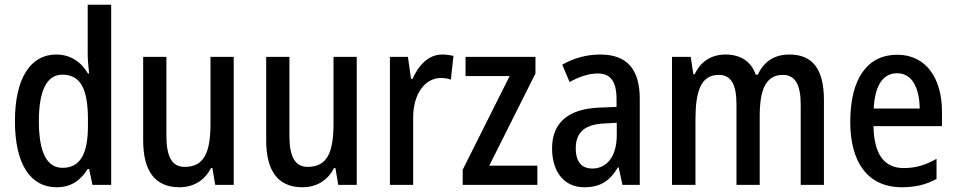

<svg xmlns="http://www.w3.org/2000/svg" viewBox="-20 -780 4034 810"><path d="M219 10C280 10 320 -19 350 -67H356L370 0H449V-760H350V-552C350 -528 353 -499 356 -470H351C322 -520 276 -550 217 -550C109 -550 43 -450 43 -269C43 -88 108 10 219 10ZM244 -72C176 -72 144 -140 144 -269C144 -395 176 -465 243 -465C321 -465 351 -403 351 -275V-249C351 -130 318 -72 244 -72Z M966 -540H868V-259C868 -138 842 -76 759 -76C706 -76 682 -118 682 -207V-540H584V-188C584 -61 632 10 737 10C794 10 843 -17 870 -71H876L888 0H966Z M1485 -540H1387V-259C1387 -138 1361 -76 1278 -76C1225 -76 1201 -118 1201 -207V-540H1103V-188C1103 -61 1151 10 1256 10C1313 10 1362 -17 1389 -71H1395L1407 0H1485Z M1845 -550C1788 -550 1746 -505 1720 -447H1714L1701 -540H1625V0H1723V-281C1722 -382 1772 -451 1840 -451C1853 -451 1870 -449 1882 -444L1893 -544C1877 -548 1860 -550 1845 -550Z M2247 0V-81H2044L2239 -470V-540H1944V-459H2130L1932 -64V0Z M2512 -550C2454 -550 2398 -534 2352 -507L2383 -434C2425 -457 2464 -470 2502 -470C2556 -470 2581 -436 2581 -361V-329L2509 -326C2378 -321 2309 -263 2309 -154C2309 -60 2356 10 2445 10C2513 10 2553 -17 2587 -74H2590L2606 0H2679V-363C2679 -486 2627 -550 2512 -550ZM2528 -259 2582 -262V-210C2582 -120 2540 -69 2479 -69C2436 -69 2409 -95 2409 -154C2409 -219 2444 -255 2528 -259Z M3310 -550C3250 -550 3204 -523 3177 -465H3168C3151 -517 3108 -550 3041 -550C2985 -550 2937 -524 2911 -467H2905L2894 -540H2815V0H2914V-274C2914 -392 2935 -464 3012 -464C3063 -464 3087 -426 3087 -340V0H3185V-290C3185 -404 3212 -464 3283 -464C3334 -464 3358 -424 3358 -338V0H3456V-357C3456 -488 3409 -550 3310 -550Z M3765 -549C3639 -549 3567 -448 3567 -266C3567 -99 3638 10 3785 10C3841 10 3887 -1 3931 -25V-110C3884 -83 3842 -71 3792 -71C3710 -71 3667 -130 3665 -248H3954V-308C3954 -450 3887 -549 3765 -549ZM3765 -471C3829 -471 3859 -407 3860 -322H3666C3671 -423 3707 -471 3765 -471Z"/></svg>

Font: Noto Sans Tamil Condensed Medium
Style: Regular
Weight: 500
Width: 3
Designer: Jelle Bosma - Monotype Design Team
Foundry: Monotype Imaging Inc.
Version: Version 2.004